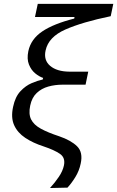

<svg xmlns="http://www.w3.org/2000/svg" viewBox="-20 -752 590 966"><path d="M231.5 194Q257 166 276.2 137.5Q295.5 109 301.5 81Q310 41.5 281.5 22Q253 2.5 200.5 -15Q146 -32.5 107 -58.5Q68 -84.5 51 -122.5Q34 -160.5 46 -215Q56.5 -265 82.8 -293Q109 -321 140 -334Q171 -347 195 -352L197 -360Q177 -366.5 156.8 -383.2Q136.5 -400 125.5 -427.8Q114.5 -455.5 122.5 -494.5Q135.5 -555.5 192.8 -594Q250 -632.5 353.5 -658.5L355 -666.5H156L170 -732.5H550L537 -670.5Q394 -641 309 -603.5Q224 -566 209.5 -498.5Q198.5 -449.5 232.2 -420.8Q266 -392 328.5 -391.5H424L410.5 -326H295Q257 -326 223 -316.5Q189 -307 164.8 -284.2Q140.5 -261.5 132 -221Q123 -178.5 136.5 -151.2Q150 -124 185.5 -104.5Q221 -85 277.5 -66.5Q337.5 -46 368 -15.8Q398.5 14.5 386 71Q378.5 107.5 359.2 138.8Q340 170 319.5 192Z"/></svg>

Font: Commissioner
Style: Italic
Weight: 400
Italic angle: -12°
Designer: Kostas Bartsokas
Foundry: Kostas Bartsokas
Version: Version 1.000; ttfautohint (v1.8.3)